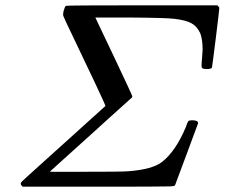

<svg xmlns="http://www.w3.org/2000/svg" viewBox="-20 -703 846 723"><path d="M739 -455Q739 -465 741 -486.5Q743 -508 743 -516Q743 -554 734 -578Q721 -605 700 -616Q679 -627 638 -632Q609 -636 469 -637H339Q344 -627 411 -485.5Q478 -344 478 -341V-339Q477 -337 477 -336L457 -318Q437 -300 397.5 -264.5Q358 -229 322 -196L168 -57Q167 -56 188.5 -56Q210 -56 258 -56Q440 -56 462 -58Q554 -65 590 -93Q642 -134 680 -225Q686 -243 689 -246.5Q692 -250 702 -250H705Q726 -250 726 -239Q726 -238 683 -123Q640 -8 639 -5Q637 -1 610 -1Q577 0 348 0H65Q58 -7 58 -11Q58 -15 63 -20Q64 -21 83.5 -39Q103 -57 146.5 -96Q190 -135 222 -164L377 -304Q378 -305 340 -386Q302 -467 261 -552Q220 -637 218 -644Q217 -648 219 -660Q224 -678 228 -681Q231 -683 515 -683H799Q802 -680 806 -674Q806 -667 792.5 -558.5Q779 -450 778 -448Q774 -443 759 -443Q747 -443 743 -445.5Q739 -448 739 -455Z"/></svg>

Font: MathJax_Math
Style: Regular
Weight: 400
Version: Version 1.1